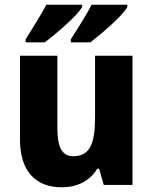

<svg xmlns="http://www.w3.org/2000/svg" viewBox="-20 -786 650 816"><path d="M521 -756V-766H369C351 -728 312 -668 281 -619V-606H364C412 -643 502 -720 521 -756ZM329 -756V-766H177C157 -728 120 -668 89 -619V-606H170C222 -645 308 -719 329 -756ZM543 -549H384V-290C384 -182 366 -122 291 -122C244 -122 224 -161 224 -237V-549H65V-192C65 -56 134 10 242 10C306 10 361 -15 393 -69H401L421 0H543Z"/></svg>

Font: Noto Sans Sinhala UI SemiCondensed ExtraBold
Style: Regular
Weight: 800
Width: 4
Designer: Jelle Bosma - Monotype Design Team
Foundry: Monotype Imaging Inc.
Version: Version 2.006